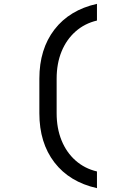

<svg xmlns="http://www.w3.org/2000/svg" viewBox="-20 -860 640 1000"><path d="M485 120Q342 88 263.5 -14Q185 -116 185 -270V-450Q185 -604 263.5 -706Q342 -808 485 -840V-753Q421 -738 373.5 -696Q326 -654 300.5 -591.5Q275 -529 275 -450V-270Q275 -192 300.5 -129Q326 -66 373.5 -24Q421 18 485 33Z"/></svg>

Font: JetBrainsMonoNL NFM
Style: Regular
Weight: 400
Monospace: yes
Designer: Philipp Nurullin, Konstantin Bulenkov
Foundry: JetBrains
Version: Version 2.304; ttfautohint (v1.8.4.7-5d5b);Nerd Fonts 3.3.0